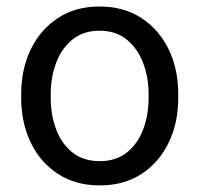

<svg xmlns="http://www.w3.org/2000/svg" viewBox="-20 -558 610 588"><path d="M44.9 -258.3V-269.5Q44.9 -346.2 74.2 -406.7Q103.5 -467.3 157.2 -502.7Q210.9 -538.1 284.7 -538.1Q359.4 -538.1 413.3 -502.7Q467.3 -467.3 496.6 -406.7Q525.9 -346.2 525.9 -269.5V-258.3Q525.9 -182.1 496.6 -121.3Q467.3 -60.5 413.6 -25.4Q359.9 9.8 285.6 9.8Q211.4 9.8 157.5 -25.4Q103.5 -60.5 74.2 -121.3Q44.9 -182.1 44.9 -258.3ZM135.3 -269.5V-258.3Q135.3 -206.1 151.9 -161.9Q168.5 -117.7 201.9 -91.1Q235.4 -64.5 285.6 -64.5Q335.4 -64.5 368.7 -91.1Q401.9 -117.7 418.5 -161.9Q435.1 -206.1 435.1 -258.3V-269.5Q435.1 -321.3 418.2 -365.5Q401.4 -409.7 368.2 -436.8Q335 -463.9 284.7 -463.9Q234.9 -463.9 201.7 -436.8Q168.5 -409.7 151.9 -365.5Q135.3 -321.3 135.3 -269.5Z"/></svg>

Font: Vazirmatn UI FD
Style: Regular
Weight: 400
Designer: Saber Rastikerdar
Foundry: Saber Rastikerdar
Version: Version 33.003